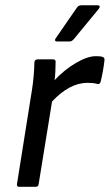

<svg xmlns="http://www.w3.org/2000/svg" viewBox="-20 -715 420 735"><path d="M198.2 -556.2Q192.9 -556.2 191.2 -559.3Q189.5 -562.5 192.9 -567.9L273.9 -685.1Q280.3 -694.8 291 -694.8H354Q359.9 -694.8 361.3 -691.2Q362.8 -687.5 358.9 -682.1L263.2 -565.9Q254.9 -556.2 247.1 -556.2ZM53.2 0Q43.5 0 44.9 -9.8L102.1 -369.1Q110.4 -421.4 111.8 -477.1Q111.8 -481.9 115.5 -484.9Q119.1 -487.8 124 -487.8H183.1Q192.9 -487.8 192.9 -479Q192.9 -437.5 189 -408.2Q226.6 -448.2 270.8 -474.1Q314.9 -500 347.2 -500Q365.7 -500 373 -497.1Q381.3 -494.1 379.9 -483.9Q375 -440.9 365.2 -401.9Q361.8 -390.6 351.1 -394Q337.9 -397.9 314.9 -397.9Q246.1 -397.9 179.2 -326.2L127.9 -9.8Q126.5 0 117.2 0Z"/></svg>

Font: Sofia Sans
Style: Italic
Weight: 400
Italic angle: -9°
Designer: Botio Nikoltchev, Ani Petrova
Foundry: lettersoup
Version: Version 4.100